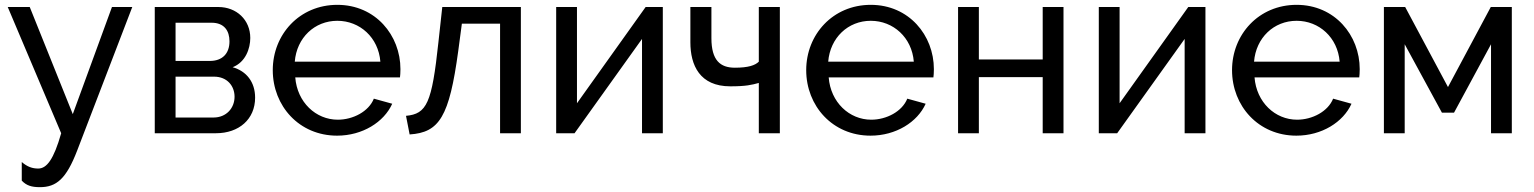

<svg xmlns="http://www.w3.org/2000/svg" viewBox="-20 -551 6345 794"><path d="M70 196C89 216 110 223 145 223C213 223 254 189 299 72L527 -522H443L281 -79L103 -522H12L233 0C202 109 173 146 138 146C114 146 93 139 70 119Z M620 -522V0H873C968 0 1035 -58 1035 -147C1035 -212 999 -257 942 -273C996 -294 1015 -351 1015 -394C1015 -469 958 -522 883 -522ZM706 -299V-457H855C908 -457 929 -423 929 -380C929 -329 899 -299 848 -299ZM706 -65V-234H865C920 -234 950 -195 950 -151C950 -104 916 -65 863 -65Z M1374 10C1479 10 1568 -46 1602 -122L1526 -143C1505 -90 1440 -56 1377 -56C1286 -56 1209 -128 1201 -231H1634C1635 -238 1636 -250 1636 -265C1636 -405 1533 -531 1375 -531C1218 -531 1108 -408 1108 -261C1108 -113 1217 10 1374 10ZM1199 -296C1207 -395 1281 -465 1375 -465C1468 -465 1545 -396 1553 -296Z M1674 5C1797 -3 1838 -68 1875 -340L1890 -453H2048V0H2134V-522H1809L1793 -376C1766 -124 1745 -80 1659 -72Z M2366 -522H2280V0H2356L2635 -390V0H2721V-522H2650L2366 -124Z M3205 -522H3118V-296C3103 -281 3075 -271 3019 -271C2959 -271 2922 -301 2922 -393V-522H2835V-376C2835 -281 2874 -194 3000 -194C3065 -194 3089 -200 3118 -208V0H3205Z M3580 10C3685 10 3774 -46 3808 -122L3732 -143C3711 -90 3646 -56 3583 -56C3492 -56 3415 -128 3407 -231H3840C3841 -238 3842 -250 3842 -265C3842 -405 3739 -531 3581 -531C3424 -531 3314 -408 3314 -261C3314 -113 3423 10 3580 10ZM3405 -296C3413 -395 3487 -465 3581 -465C3674 -465 3751 -396 3759 -296Z M4028 -522H3942V0H4028V-232H4292V0H4378V-522H4292V-305H4028Z M4610 -522H4524V0H4600L4879 -390V0H4965V-522H4894L4610 -124Z M5341 10C5446 10 5535 -46 5569 -122L5493 -143C5472 -90 5407 -56 5344 -56C5253 -56 5176 -128 5168 -231H5601C5602 -238 5603 -250 5603 -265C5603 -405 5500 -531 5342 -531C5185 -531 5075 -408 5075 -261C5075 -113 5184 10 5341 10ZM5166 -296C5174 -395 5248 -465 5342 -465C5435 -465 5512 -396 5520 -296Z M5791 -522H5703V0H5789V-368L5943 -85H5993L6146 -368V0H6232V-522H6145L5968 -191Z"/></svg>

Font: Raleway Med
Style: Regular
Weight: 500
Designer: Matt McInerney, Pablo Impallari, Rodrigo Fuenzalida
Foundry: Matt McInerney, Pablo Impallari, Rodrigo Fuenzalida
Version: Version 3.00 July 28, 2015